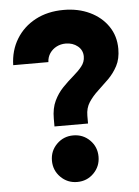

<svg xmlns="http://www.w3.org/2000/svg" viewBox="-53 -769 592 818"><g transform="rotate(-5 243.0 -360.5)"><path d="M168 -236.3V-269.5Q168 -314 183.1 -345.5Q198.2 -377 220.7 -400.1Q243.2 -423.3 265.6 -442.4Q288.1 -461.4 303.2 -480.2Q318.4 -499 318.4 -522.5Q318.4 -549.8 297.4 -566.9Q276.4 -584 246.1 -584Q225.1 -584 207.3 -575Q189.5 -565.9 178.2 -549.6Q167 -533.2 166 -511.7H15.6Q17.1 -574.2 46.9 -623Q76.7 -671.9 128.9 -699.7Q181.2 -727.5 250 -727.5Q312 -727.5 361.3 -704.1Q410.6 -680.7 439.2 -638.9Q467.8 -597.2 467.8 -542Q467.8 -499.5 451.9 -469.5Q436 -439.5 412.8 -416.5Q389.6 -393.6 366.5 -372.3Q343.3 -351.1 327.4 -326.9Q311.5 -302.7 311.5 -269.5V-236.3ZM244.1 7.8Q202.6 7.8 173.6 -21.2Q144.5 -50.3 144.5 -91.8Q144.5 -133.8 173.6 -162.6Q202.6 -191.4 244.1 -191.4Q286.1 -191.4 314.9 -162.6Q343.8 -133.8 343.8 -91.8Q343.8 -50.3 314.9 -21.2Q286.1 7.8 244.1 7.8Z"/></g></svg>

Font: Reddit Sans Black
Style: Regular
Weight: 900
Version: Version 1.014